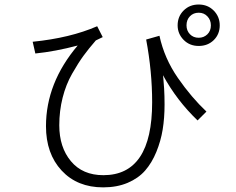

<svg xmlns="http://www.w3.org/2000/svg" viewBox="-20 -808 1040 846"><path d="M124 -624Q289.1 -640.6 408.2 -692.4L432.6 -644.5L402.3 -629.9Q370.1 -592.8 347.7 -562Q325.2 -531.2 297.9 -483.4Q270.5 -435.5 255.9 -377.4Q241.2 -319.3 241.2 -255.9Q241.2 -159.2 292.5 -97.7Q343.8 -36.1 435.5 -36.1Q650.4 -36.1 650.4 -357.4Q650.4 -493.2 624 -633.8L682.6 -650.4Q704.1 -550.8 763.7 -464.8Q823.2 -378.9 889.6 -316.4L850.6 -277.3Q758.8 -365.2 698.2 -476.6Q698.2 -475.6 699.7 -462.9Q701.2 -450.2 703.1 -418.5Q705.1 -386.7 705.1 -347.7Q705.1 -288.1 696.8 -237.3Q688.5 -186.5 668.9 -138.7Q649.4 -90.8 619.6 -56.6Q589.8 -22.5 542.5 -2.4Q495.1 17.6 434.6 17.6Q320.3 17.6 251.5 -56.6Q182.6 -130.9 182.6 -252Q182.6 -442.4 322.3 -607.4Q222.7 -581.1 135.7 -572.3ZM801.8 -696.3Q801.8 -672.9 816.9 -657.2Q832 -641.6 855.5 -641.6Q877.9 -641.6 893.6 -656.7Q909.2 -671.9 909.2 -696.3Q909.2 -719.7 894 -735.8Q878.9 -752 855.5 -752Q832 -752 816.9 -736.3Q801.8 -720.7 801.8 -696.3ZM762.7 -696.3Q762.7 -735.4 789.1 -761.7Q815.4 -788.1 855.5 -788.1Q895.5 -788.1 921.9 -761.2Q948.2 -734.4 948.2 -696.3Q948.2 -657.2 921.9 -631.3Q895.5 -605.5 855.5 -605.5Q815.4 -605.5 789.1 -632.3Q762.7 -659.2 762.7 -696.3Z"/></svg>

Font: Gothic A1 Light
Style: Regular
Weight: 300
Version: Version 2.50